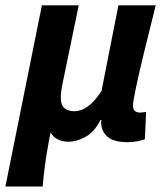

<svg xmlns="http://www.w3.org/2000/svg" viewBox="-42 -516 616 713"><path d="M-22 176.7 113.6 -496.1H250.4L190.4 -206.5Q187.2 -192.1 185.5 -177.3Q183.7 -162.4 183.7 -154.8Q183.7 -125.9 197.2 -114.4Q210.7 -103 233.7 -103Q250.1 -103 266.1 -110.2Q282.1 -117.4 299.3 -133.6Q316.5 -149.9 335 -178L397.7 -496.1H536.2Q510.9 -395.5 491.7 -316.2Q472.5 -236.9 462.2 -187.2Q451.8 -137.5 451.8 -124.4Q451.8 -108.9 459.5 -103.5Q467.1 -98 477.1 -98Q482.3 -98 488.5 -98.7Q494.7 -99.4 500.4 -100.4L496.2 1.1Q485 4.9 469.2 8.4Q453.4 12 432.3 12Q381.4 12 358.3 -7.3Q335.2 -26.7 333.5 -59.4Q333.5 -61.4 333.9 -63.5Q334.2 -65.6 334.9 -70H330.9Q308.2 -25.3 275.1 -7.5Q242 10.4 212.7 10.4Q193.8 10.4 175.5 2.8Q157.1 -4.7 145.9 -23.9Q138 14.7 132.6 47.6Q127.2 80.5 123.2 111.7Q119.3 142.8 116.4 176.7Z"/></svg>

Font: Source Sans Variable
Style: Italic
Weight: 200
Italic angle: -11°
Designer: Paul D. Hunt
Foundry: Adobe Systems Incorporated
Version: Version 3.006;hotconv 1.0.111;makeotfexe 2.5.65597